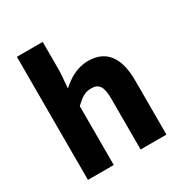

<svg xmlns="http://www.w3.org/2000/svg" viewBox="-164 -824 900 947"><g transform="rotate(-30 285.5 -350.5)"><path d="M65 0H212V-335C244 -366 267 -383 304 -383C346 -383 365 -361 365 -289V0H512V-308C512 -432 466 -508 358 -508C291 -508 242 -473 205 -440L212 -529V-701H65Z"/></g></svg>

Font: Giro Sans Regular
Style: Bold
Weight: 700
Designer: Paul D. Hunt
Foundry: Adobe Systems Incorporated
Version: Version 1.000;PS 1.0;hotconv 1.0.88;makeotf.lib2.5.647800